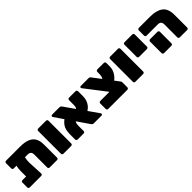

<svg xmlns="http://www.w3.org/2000/svg" viewBox="312 -1823 3076 3076"><g transform="rotate(-45 1849.5 -285.5)"><path d="M96 -396Q85 -396 77 -404Q69 -412 69 -423V-544Q69 -555 77 -563Q85 -571 96 -571H419Q512 -571 577 -547Q642 -523 676 -469.5Q710 -416 710 -326V-27Q710 -16 702 -8Q694 0 683 0H514Q503 0 495 -7.5Q487 -15 487 -26V-321Q487 -359 468.5 -377.5Q450 -396 413 -396ZM250 -482H311Q349 -482 362 -468.5Q375 -455 368 -441Q357 -418 350.5 -394Q344 -370 341.5 -343.5Q339 -317 339 -284L351 -27Q351 -16 343 -8Q335 0 324 0H62Q51 0 43 -8Q35 -16 35 -27V-138Q35 -149 43 -157Q51 -165 62 -165H146V-284Q146 -309 148.5 -335Q151 -361 157 -388Q163 -415 174 -441Q181 -457 197 -469.5Q213 -482 250 -482Z M825 0Q814 0 806 -8Q798 -16 798 -27V-544Q798 -555 806 -563Q814 -571 825 -571H1004Q1015 -571 1023 -563Q1031 -555 1031 -544V-27Q1031 -16 1023 -8Q1015 0 1004 0Z M1515 0Q1496 0 1486.5 -9.5Q1477 -19 1474 -23L1121 -538Q1118 -542 1118 -549Q1118 -558 1124.5 -564.5Q1131 -571 1140 -571H1307Q1327 -571 1336 -561Q1345 -551 1349 -546L1709 -33Q1712 -29 1712 -26.5Q1712 -24 1712 -22Q1712 -13 1705.5 -6.5Q1699 0 1690 0ZM1147 0Q1136 0 1128 -9Q1120 -18 1120 -29V-136Q1120 -200 1131 -243Q1142 -286 1167.5 -319.5Q1193 -353 1238 -387L1342 -237Q1327 -223 1321 -204.5Q1315 -186 1314 -169Q1313 -152 1313 -140V-29Q1313 -16 1305 -8Q1297 0 1286 0ZM1570 -203 1460 -350Q1478 -360 1485.5 -375Q1493 -390 1495 -405.5Q1497 -421 1497 -431V-542Q1497 -555 1505 -563Q1513 -571 1524 -571H1673Q1684 -571 1692 -562Q1700 -553 1700 -542V-427Q1700 -388 1688.5 -348.5Q1677 -309 1649 -272Q1621 -235 1570 -203Z M1840 0Q1829 0 1821 -8Q1813 -16 1813 -27V-153Q1813 -164 1821 -172Q1829 -180 1840 -180H2049L1774 -537Q1773 -539 1771 -543Q1769 -547 1769 -551Q1769 -560 1775.5 -565.5Q1782 -571 1791 -571H1968Q1985 -571 1993 -563.5Q2001 -556 2004 -552L2288 -176Q2293 -170 2298 -162.5Q2303 -155 2303 -141V-27Q2303 -16 2295 -8Q2287 0 2276 0ZM2215 -243 2104 -390Q2125 -414 2131.5 -444Q2138 -474 2138 -506V-542Q2138 -555 2146 -563Q2154 -571 2165 -571H2314Q2325 -571 2333 -562Q2341 -553 2341 -542V-463Q2341 -402 2309 -343.5Q2277 -285 2215 -243Z M2455 0Q2444 0 2436 -8Q2428 -16 2428 -27V-544Q2428 -555 2436 -563Q2444 -571 2455 -571H2634Q2645 -571 2653 -563Q2661 -555 2661 -544V-27Q2661 -16 2653 -8Q2645 0 2634 0Z M2780 -240Q2769 -240 2761 -248Q2753 -256 2753 -267V-544Q2753 -555 2761 -563Q2769 -571 2780 -571H2959Q2970 -571 2978 -563Q2986 -555 2986 -544V-267Q2986 -256 2978 -248Q2970 -240 2959 -240Z M3462 0Q3451 0 3443 -7.5Q3435 -15 3435 -26V-321Q3435 -359 3416.5 -377.5Q3398 -396 3361 -396H3105Q3094 -396 3086 -404Q3078 -412 3078 -423V-544Q3078 -555 3086 -563Q3094 -571 3105 -571H3366Q3505 -571 3581.5 -513Q3658 -455 3658 -317V-27Q3658 -16 3650 -8Q3642 0 3631 0ZM3105 0Q3094 0 3086 -8Q3078 -16 3078 -27V-289Q3078 -300 3086 -308Q3094 -316 3105 -316H3274Q3285 -316 3293 -308Q3301 -300 3301 -289V-27Q3301 -16 3293 -8Q3285 0 3274 0Z"/></g></svg>

Font: Rubik Black
Style: Regular
Weight: 900
Designer: Hubert and Fischer
Foundry: Hubert and Fischer
Version: Version 2.300;gftools[0.9.30]